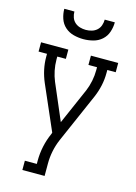

<svg xmlns="http://www.w3.org/2000/svg" viewBox="-140 -1028 779 1101"><g transform="rotate(15 250.0 -477.5)"><path d="M107 0V-55H178V-74Q178 -117 187 -159.5Q196 -202 214 -242L217 -251L102 -515Q87 -550 79 -587Q71 -624 71 -662V-680H21V-735H183V-680H132V-662Q132 -630 138.5 -598Q145 -566 157 -537L249 -322L343 -537Q355 -566 361.5 -598Q368 -630 368 -662V-680H317V-735H479V-680H429V-662Q429 -624 421 -587Q413 -550 398 -515L269 -220Q254 -185 246.5 -148Q239 -111 239 -74V0ZM250 -815Q221 -815 192 -822.5Q163 -830 141 -849.5Q119 -869 109.5 -897.5Q100 -926 100 -955H160Q160 -937 166 -920Q172 -903 185 -891.5Q198 -880 215 -875Q232 -870 250 -870Q268 -870 285 -875Q302 -880 315 -891.5Q328 -903 334 -920Q340 -937 340 -955H400Q400 -926 390.5 -897.5Q381 -869 359 -849.5Q337 -830 308 -822.5Q279 -815 250 -815Z"/></g></svg>

Font: Iosevka Curly Slab Light
Style: Regular
Weight: 300
Monospace: yes
Designer: Belleve Invis
Foundry: Belleve Invis
Version: Version 22.1.2; ttfautohint (v1.8.4)